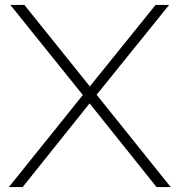

<svg xmlns="http://www.w3.org/2000/svg" viewBox="-20 -760 730 780"><path d="M372.5 -375 673.5 0H616L344 -340L72 0H16L316.5 -374L22 -740H79L345 -409L612 -740H667Z"/></svg>

Font: Encode Sans Expanded ExtraLight
Style: Regular
Weight: 275
Width: 7
Designer: Multiple Designers
Foundry: Impallari Type
Version: Version 2.000